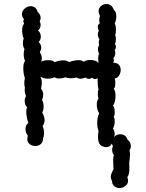

<svg xmlns="http://www.w3.org/2000/svg" viewBox="-20 -739 732 964"><path d="M633 36Q633 44 631 60Q631 64 629.5 72.5Q628 81 629 87Q629 92 629.5 106Q630 120 627.5 131.5Q625 143 619 151Q623 159 623 168Q623 184 610 194.5Q597 205 580 205Q565 205 554 196Q543 187 542 169Q536 159 536 149Q536 139 542 126.5Q548 114 550 110Q550 101 549 90Q548 79 548 67Q548 50 552 39Q543 29 543 13Q543 3 547 -5Q544 -10 542 -18Q531 0 513 0Q505 0 493 -5Q472 -15 472 -50Q472 -68 475 -81Q468 -99 468 -122Q468 -149 478 -170Q466 -188 466 -214Q466 -235 475 -245Q471 -249 471 -267Q471 -284 475 -289Q470 -306 470 -335Q470 -344 471 -346Q463 -342 458 -342Q448 -342 443 -349Q434 -343 426 -343Q417 -343 409 -350Q397 -344 384 -344Q372 -344 364 -350Q354 -346 337 -346Q318 -346 310 -351Q292 -345 277 -345Q263 -345 254 -351Q237 -344 220 -344Q201 -344 182 -354Q190 -342 190 -323Q190 -308 186 -295Q197 -279 197 -263Q197 -251 191 -237Q199 -224 199 -204Q199 -185 192 -175Q204 -151 204 -136Q204 -122 194 -105Q201 -93 201 -69Q201 -53 196 -44Q196 -26 185 -16Q174 -6 158 -6Q141 -6 129 -15.5Q117 -25 117 -41Q117 -48 120 -57Q108 -72 108 -91Q108 -101 112 -109.5Q116 -118 123 -122Q119 -129 115.5 -145.5Q112 -162 112 -176Q112 -195 117 -200Q111 -204 107.5 -213Q104 -222 104 -232Q104 -247 111 -256Q104 -271 104 -287Q104 -295 105 -299Q102 -310 102 -321Q102 -334 105 -347Q97 -368 97 -396Q97 -424 106 -433Q99 -447 99 -467Q99 -484 103 -493Q95 -504 95 -522Q95 -537 99 -546Q96 -552 93.5 -563Q91 -574 91 -585Q91 -609 101 -620Q97 -628 97 -632Q97 -638 101 -642Q90 -654 90 -668Q90 -684 104 -696Q118 -708 135 -708Q146 -708 155.5 -701Q165 -694 169 -679Q184 -666 184 -649Q184 -641 179 -631Q184 -625 184 -614Q184 -605 180 -597Q176 -589 171 -586Q185 -574 185 -555Q185 -539 174 -528Q187 -516 187 -501Q187 -490 180 -476Q190 -463 190 -446Q190 -434 186 -429Q201 -437 222 -437Q245 -437 254 -427Q279 -436 296 -436Q315 -436 328 -427Q336 -431 349 -434Q362 -437 374 -437Q392 -437 400 -429Q413 -438 433 -438Q460 -438 476 -423Q473 -431 473 -445Q473 -465 478 -467Q472 -479 472 -492Q472 -505 478 -511Q476 -519 476 -524Q476 -535 479 -542Q471 -553 471 -566Q471 -575 476 -585Q471 -595 471 -603Q471 -617 481 -622Q478 -633 478 -639Q478 -648 482 -659Q475 -672 475 -683Q475 -698 487 -708.5Q499 -719 515 -719Q527 -719 537 -711.5Q547 -704 551 -690Q564 -681 564 -658Q564 -639 556 -621Q562 -612 562 -588Q562 -570 558 -563Q562 -556 562 -544Q562 -528 557 -518Q562 -513 562 -505Q562 -494 556 -488Q559 -479 559 -472Q559 -458 549 -447Q552 -441 552 -437Q552 -432 550.5 -428.5Q549 -425 548 -424Q568 -424 577 -414Q586 -404 586 -388Q586 -372 577 -358.5Q568 -345 556 -346Q559 -339 559 -323Q559 -298 551 -293Q560 -283 560 -257Q560 -242 556.5 -228.5Q553 -215 547 -210Q556 -200 556 -175Q556 -159 551 -154Q556 -144 556 -131Q556 -108 547 -94Q556 -80 556 -66Q556 -58 552 -51Q566 -65 584 -65Q596 -65 606 -58.5Q616 -52 620 -38Q637 -26 637 -5Q637 5 630 17Q633 26 633 36Z"/></svg>

Font: Pangolin
Style: Regular
Weight: 400
Designer: Kevin Burke
Foundry: Google, Inc.
Version: Version 1.101